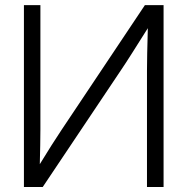

<svg xmlns="http://www.w3.org/2000/svg" viewBox="-20 -748 749 768"><path d="M634.3 0H567.9V-464.8Q567.9 -492.7 568.8 -535.4Q569.8 -578.1 571.3 -635.3Q536.6 -580.1 508.5 -535.9Q480.5 -491.7 461.9 -464.4L150.9 0H75.7V-727.5H141.6V-230.5Q141.6 -207 140.9 -167.2Q140.1 -127.4 139.2 -91.3Q162.1 -128.9 185.5 -165.8Q209 -202.6 225.6 -227.5L559.6 -727.5H634.3Z"/></svg>

Font: Inter Display Light
Style: Regular
Weight: 300
Designer: Rasmus Andersson
Foundry: rsms
Version: Version 4.000;git-a52131595